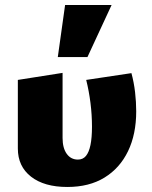

<svg xmlns="http://www.w3.org/2000/svg" viewBox="-20 -731 605 764"><path d="M248 13Q156 13 103.5 -28Q51 -69 51 -140V-413L229 -441V-182Q229 -142 245.5 -119Q262 -96 290 -96Q310 -96 322 -110.5Q334 -125 340 -154Q346 -183 346 -227Q346 -274 340 -321.5Q334 -369 323 -413L503 -440Q513 -403 517.5 -364Q522 -325 522 -288Q522 -197 489.5 -129.5Q457 -62 396 -24.5Q335 13 248 13ZM210 -504 239 -711H424L328 -504Z"/></svg>

Font: Ysabeau Infant Black
Style: Regular
Weight: 900
Designer: Christian Thalmann (Catharsis Fonts)
Version: Version 2.001;gftools[0.9.30]; featfreeze: ss01,ss02,lnum